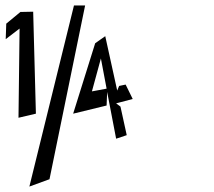

<svg xmlns="http://www.w3.org/2000/svg" viewBox="-20 -683 787 706"><path d="M1 -539 52 -578 48 -250 112 -265 102 -640 55 -639 3 -596ZM88 3 162 -24 293 -663H252ZM249 -265 372 -295 374 -345 407 -173 446 -186 423 -291 407 -303 468 -319 442 -372 418 -367 411 -350 367 -550 330 -524ZM318 -347 351 -468 372 -357Z"/></svg>

Font: Charger Slice
Style: Regular
Weight: 400
Designer: Jasper
Foundry: Cannot Into Space Fonts
Version: Version 1.1